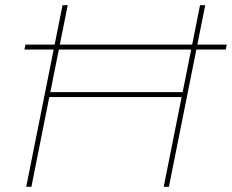

<svg xmlns="http://www.w3.org/2000/svg" viewBox="-20 -720 894 740"><path d="M771 -700 631 0H611L680 -346H170L101 0H81L221 -700H241L174 -365H684L751 -700ZM78 -548H854L850 -529H74Z"/></svg>

Font: Montserrat Alternates Thin
Style: Italic
Weight: 250
Italic angle: -11.3°
Designer: Julieta Ulanovsky
Foundry: Julieta Ulanovsky
Version: Version 7.200